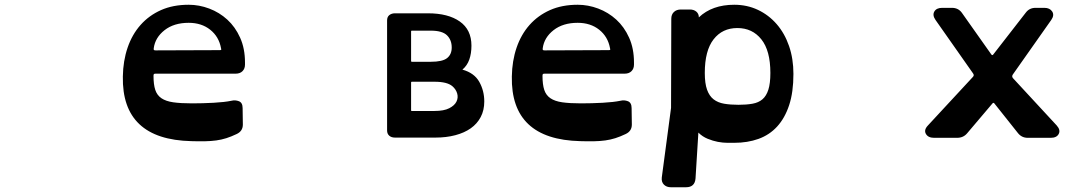

<svg xmlns="http://www.w3.org/2000/svg" viewBox="-20 -580 4536 808"><path d="M635 -270Q630 -270 628 -268.5Q626 -267 626 -261Q626 -224 633.5 -201.5Q641 -179 659.5 -166.5Q678 -154 709 -149.5Q740 -145 788 -145Q833 -145 879 -147.5Q925 -150 954 -156Q970 -160 985.5 -154Q1001 -148 1001 -125L1002 -56Q1002 -28 976 -16Q953 -5 932.5 1.5Q912 8 890 11Q868 14 842.5 14.5Q817 15 785 14Q492 7 497 -258Q498 -324 517 -379.5Q536 -435 571.5 -475Q607 -515 657.5 -537.5Q708 -560 774 -560Q818 -560 860.5 -544Q903 -528 936.5 -497.5Q970 -467 990.5 -421.5Q1011 -376 1011 -317V-308Q1011 -291 1000.5 -280.5Q990 -270 972 -270ZM774 -484Q712 -484 672.5 -453Q633 -422 627 -377Q626 -371 628 -369.5Q630 -368 635 -368L904 -369Q909 -369 910.5 -370Q912 -371 910 -378Q901 -426 864.5 -455Q828 -484 774 -484Z M1926 -287Q1976 -273 1997 -235.5Q2018 -198 2018 -153Q2018 -116 2003 -87.5Q1988 -59 1961 -40Q1934 -21 1896 -11Q1858 -1 1813 -1H1642Q1627 -1 1618 -9Q1609 -17 1609 -31V-494Q1609 -509 1618.5 -516.5Q1628 -524 1642 -524H1781Q1866 -524 1915 -489.5Q1964 -455 1964 -388Q1964 -355 1955 -329.5Q1946 -304 1926 -287ZM1713 -451Q1710 -451 1710 -448V-323Q1710 -320 1713 -320H1793Q1842 -320 1861.5 -335.5Q1881 -351 1881 -380Q1881 -412 1861 -431.5Q1841 -451 1793 -451ZM1713 -236Q1710 -236 1710 -233V-115Q1710 -113 1713 -113H1809Q1848 -113 1870.5 -124.5Q1893 -136 1901 -152.5Q1909 -169 1904 -186.5Q1899 -204 1884 -217Q1862 -236 1809 -236Z M2272 -270Q2267 -270 2265 -268.5Q2263 -267 2263 -261Q2263 -224 2270.5 -201.5Q2278 -179 2296.5 -166.5Q2315 -154 2346 -149.5Q2377 -145 2425 -145Q2470 -145 2516 -147.5Q2562 -150 2591 -156Q2607 -160 2622.5 -154Q2638 -148 2638 -125L2639 -56Q2639 -28 2613 -16Q2590 -5 2569.5 1.5Q2549 8 2527 11Q2505 14 2479.5 14.5Q2454 15 2422 14Q2129 7 2134 -258Q2135 -324 2154 -379.5Q2173 -435 2208.5 -475Q2244 -515 2294.5 -537.5Q2345 -560 2411 -560Q2455 -560 2497.5 -544Q2540 -528 2573.5 -497.5Q2607 -467 2627.5 -421.5Q2648 -376 2648 -317V-308Q2648 -291 2637.5 -280.5Q2627 -270 2609 -270ZM2411 -484Q2349 -484 2309.5 -453Q2270 -422 2264 -377Q2263 -371 2265 -369.5Q2267 -368 2272 -368L2541 -369Q2546 -369 2547.5 -370Q2549 -371 2547 -378Q2538 -426 2501.5 -455Q2465 -484 2411 -484Z M2921 -507Q2977 -560 3070 -560Q3124 -560 3169.5 -538.5Q3215 -517 3248.5 -478.5Q3282 -440 3300.5 -386.5Q3319 -333 3319 -269Q3319 -192 3301 -137.5Q3283 -83 3250.5 -47.5Q3218 -12 3172 4.5Q3126 21 3070 21Q3059 21 3041 21Q3023 21 3001 17Q2980 13 2958 4Q2936 -5 2919 -22L2907 171Q2904 208 2867 208H2803Q2785 208 2774 197Q2763 186 2765 167L2804 -126L2805 -501Q2805 -519 2816 -529.5Q2827 -540 2845 -540H2883Q2900 -540 2910.5 -531Q2921 -522 2921 -507ZM3083 -462Q3020 -462 2983 -414.5Q2946 -367 2946 -273Q2946 -229 2955.5 -202.5Q2965 -176 2983 -162Q3001 -148 3027.5 -143.5Q3054 -139 3088 -139Q3121 -139 3146.5 -143.5Q3172 -148 3188.5 -162Q3205 -176 3213.5 -202.5Q3222 -229 3222 -273Q3222 -367 3184 -414.5Q3146 -462 3083 -462Z M4305 0Q4279 0 4263 -21L4166 -143Q4161 -151 4156 -144L4050 -19Q4034 0 4008 0H3911Q3886 0 3876.5 -16.5Q3867 -33 3885 -52L4074 -256Q4081 -263 4075 -271L3917 -496Q3903 -516 3912 -531.5Q3921 -547 3945 -547H3986Q4013 -547 4028 -526L4151 -352Q4156 -344 4161 -352L4297 -527Q4312 -547 4338 -547H4375Q4398 -547 4408 -531.5Q4418 -516 4404 -496L4242 -266Q4237 -258 4243 -251L4427 -52Q4444 -33 4435.5 -16.5Q4427 0 4402 0Z"/></svg>

Font: OpenDyslexic3
Style: Bold
Weight: 700
Designer: Abelardo Gonzalez
Version: Version 1.000;PS 001.001;hotconv 1.0.56